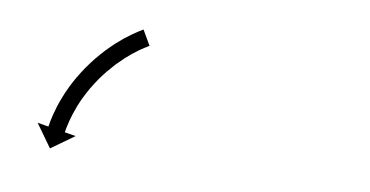

<svg xmlns="http://www.w3.org/2000/svg" viewBox="-27 -272 426 221"><g transform="rotate(5 185.5 -161.0)"><path d="M138.7 -214.8C139.2 -215 139.7 -215.2 140.2 -215.5L131.7 -233.6C131.2 -233.3 130.7 -233.1 130.2 -232.9C130.2 -232.9 130.2 -232.9 130.1 -232.8C130.1 -232.8 130.1 -232.8 130.1 -232.8C128.6 -232.1 127.2 -231.4 125.7 -230.6C125.7 -230.6 125.7 -230.6 125.7 -230.6C125.6 -230.6 125.6 -230.6 125.6 -230.6C123.3 -229.4 121.1 -228.1 118.9 -226.8C118.9 -226.8 118.8 -226.8 118.8 -226.8C118.7 -226.8 118.7 -226.7 118.7 -226.7C115.8 -225 113 -223.2 110.2 -221.4C110.2 -221.4 110.1 -221.3 110.1 -221.3C110 -221.3 110 -221.3 110 -221.3C106.7 -219 103.4 -216.6 100.2 -214.2C100.2 -214.2 100.2 -214.2 100.2 -214.2C100.1 -214.1 100.1 -214.1 100.1 -214.1C96.5 -211.3 93.1 -208.4 89.7 -205.5C89.7 -205.5 89.7 -205.4 89.6 -205.4C89.6 -205.4 89.5 -205.3 89.5 -205.3C86 -202.1 82.5 -198.7 79.1 -195.3C79.1 -195.3 79.1 -195.3 79 -195.2C79 -195.2 78.9 -195.1 78.9 -195.1C75.5 -191.5 72.2 -187.8 69 -184C69 -184 68.9 -184 68.9 -183.9C68.8 -183.9 68.8 -183.8 68.8 -183.8C65.7 -180 62.7 -176 59.8 -172C59.8 -172 59.7 -172 59.7 -171.9C59.7 -171.9 59.6 -171.8 59.6 -171.8C56.9 -167.9 54.3 -163.9 51.8 -159.8C51.8 -159.8 51.8 -159.7 51.7 -159.7C51.7 -159.6 51.7 -159.5 51.7 -159.5C49.4 -155.7 47.3 -151.8 45.3 -147.8C45.3 -147.8 45.2 -147.7 45.2 -147.7C45.2 -147.6 45.2 -147.6 45.2 -147.6C43.4 -144 41.8 -140.4 40.2 -136.7C40.2 -136.7 40.2 -136.6 40.2 -136.6C40.2 -136.5 40.1 -136.5 40.1 -136.5C38.9 -133.4 37.7 -130.2 36.6 -127.1C36.6 -127.1 36.6 -127 36.5 -127C36.5 -126.9 36.5 -126.9 36.5 -126.9C35.7 -124.4 34.9 -122 34.1 -119.5C34.1 -119.5 34.1 -119.5 34.1 -119.4C34.1 -119.4 34.1 -119.4 34.1 -119.4C33.6 -117.8 33.2 -116.2 32.8 -114.6C32.8 -114.6 32.8 -114.5 32.8 -114.5C32.8 -114.5 32.8 -114.5 32.8 -114.5C32.6 -113.9 32.5 -113.4 32.3 -112.8L19.6 -116.1L36.3 -87.9L64.5 -104.6L51.7 -107.9C51.8 -108.4 52 -109 52.1 -109.5C52.1 -109.5 52.1 -109.5 52.1 -109.5C52.1 -109.4 52.1 -109.4 52.1 -109.4C52.5 -110.9 52.9 -112.4 53.3 -113.8C53.3 -113.8 53.3 -113.8 53.3 -113.8C53.3 -113.8 53.3 -113.7 53.3 -113.7C54 -116 54.7 -118.3 55.5 -120.5C55.5 -120.5 55.5 -120.5 55.4 -120.4C55.4 -120.4 55.4 -120.4 55.4 -120.4C56.4 -123.3 57.6 -126.2 58.7 -129C58.7 -129 58.7 -129 58.7 -128.9C58.6 -128.9 58.6 -128.8 58.6 -128.8C60.1 -132.2 61.6 -135.6 63.2 -138.9C63.2 -138.9 63.2 -138.8 63.1 -138.8C63.1 -138.7 63.1 -138.7 63.1 -138.7C65 -142.4 66.9 -146 69 -149.6C69 -149.6 69 -149.5 68.9 -149.4C68.9 -149.4 68.9 -149.3 68.9 -149.3C71.2 -153.1 73.6 -156.9 76.1 -160.5C76.1 -160.5 76.1 -160.5 76 -160.4C76 -160.4 76 -160.3 76 -160.3C78.7 -164 81.5 -167.7 84.4 -171.3C84.4 -171.3 84.3 -171.2 84.3 -171.2C84.2 -171.1 84.2 -171.1 84.2 -171.1C87.2 -174.6 90.3 -178.1 93.5 -181.4C93.5 -181.4 93.4 -181.4 93.4 -181.3C93.3 -181.3 93.3 -181.2 93.3 -181.2C96.5 -184.4 99.7 -187.5 103 -190.6C103 -190.6 103 -190.5 102.9 -190.5C102.9 -190.4 102.8 -190.4 102.8 -190.4C106 -193.1 109.2 -195.8 112.5 -198.4C112.5 -198.4 112.4 -198.4 112.4 -198.3C112.3 -198.3 112.3 -198.3 112.3 -198.3C115.2 -200.5 118.3 -202.7 121.3 -204.8C121.3 -204.8 121.3 -204.7 121.2 -204.7C121.2 -204.7 121.1 -204.6 121.1 -204.6C123.7 -206.3 126.3 -208 129 -209.6C129 -209.6 129 -209.6 128.9 -209.5C128.9 -209.5 128.8 -209.5 128.8 -209.5C130.9 -210.7 132.9 -211.8 135 -212.9C135 -212.9 134.9 -212.9 134.9 -212.9C134.9 -212.9 134.9 -212.8 134.9 -212.8C136.2 -213.5 137.5 -214.2 138.8 -214.8C138.8 -214.8 138.8 -214.8 138.8 -214.8C138.8 -214.8 138.7 -214.8 138.7 -214.8Z"/></g></svg>

Font: FRB American Cursive Just Arrows Extrabold
Style: Bold Italic
Weight: 800
Italic angle: -25°
Version: Version 2.0;Modular Font Editor K font №1